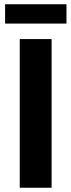

<svg xmlns="http://www.w3.org/2000/svg" viewBox="-20 -884 335 904"><path d="M4 -864H293V-773H4ZM73 -700H223V0H73Z"/></svg>

Font: Post Grotesk Bold
Style: Bold
Weight: 700
Version: Version 1.0